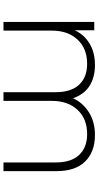

<svg xmlns="http://www.w3.org/2000/svg" viewBox="249 -815 566 1104"><g transform="rotate(90 532.0 -263.0)"><path d="M756 -526Q854 -526 909 -469Q964 -413 964 -305V0H914V-301Q914 -389 871 -435Q828 -481 751 -481Q663 -481 612 -426Q560 -371 560 -278V0H510V-301Q510 -389 467 -435Q424 -481 347 -481Q259 -481 208 -426Q156 -371 156 -278V0H106V-522H154V-410Q179 -464 232 -496Q283 -526 354 -526Q425 -526 475 -494Q523 -463 545 -400Q570 -456 627 -492Q682 -526 756 -526Z"/></g></svg>

Font: Montserrat Light Alt1
Style: Light
Weight: 500
Designer: Differentunic
Foundry: Julieta Ulanovsky
Version: 0.1